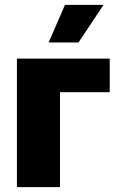

<svg xmlns="http://www.w3.org/2000/svg" viewBox="-20 -772 496 792"><path d="M432.6 -391.6H227.5V0H49.8V-530.3H432.6ZM248 -752H407.2L303.7 -596.7H180.7Z"/></svg>

Font: Pretendard JP Black
Style: Regular
Weight: 900
Designer: Base glyphs from Inter by Rasmus Andersson; Hangeul glyphs from Noto Sans CJK(Source Han Sans) by Jang Soo-young and Kan
Foundry: Kil Hyung-jin
Version: Version 1.309